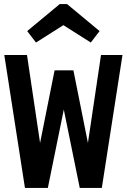

<svg xmlns="http://www.w3.org/2000/svg" viewBox="-20 -919 620 939"><path d="M102 0 1 -650H112L176 -220L247 -575H339L410 -220L474 -650H579L478 0H370L292 -383L214 0ZM156 -711 113 -767 272 -899H308L467 -767L424 -711L290 -796Z"/></svg>

Font: Sometype Mono
Style: Bold
Weight: 700
Monospace: yes
Designer: Ryoichi Tsunekawa
Foundry: Dharma Type
Version: Version 1.000; ttfautohint (v1.8.3)